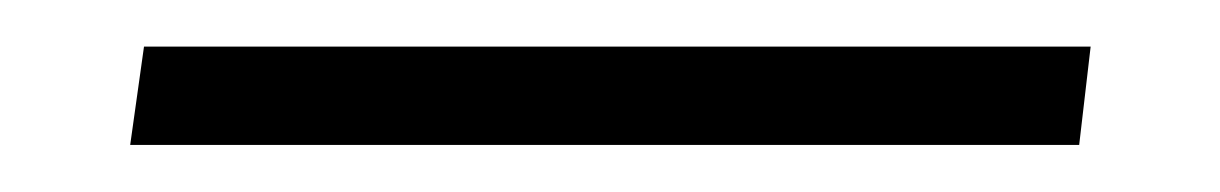

<svg xmlns="http://www.w3.org/2000/svg" viewBox="-20 3 521 82"><path d="M440.9 64.9 445.8 22.9H41.5L35.6 64.9Z"/></svg>

Font: Neuton Light
Style: Regular
Weight: 300
Designer: Brian M Zick
Foundry: Brian M Zick
Version: Version 1.560